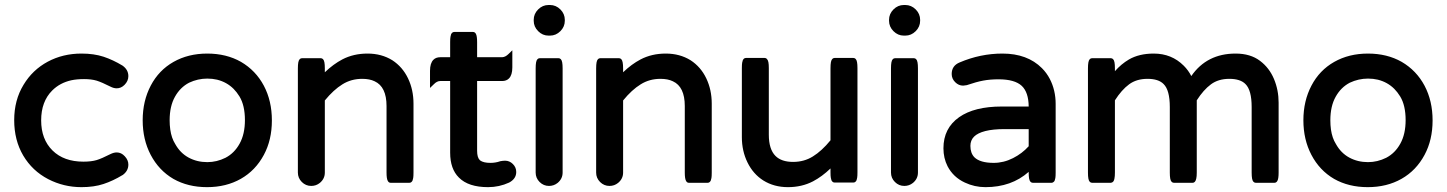

<svg xmlns="http://www.w3.org/2000/svg" viewBox="-20 -733 5817 772"><path d="M74.7 -392.1Q110.8 -452.1 171.9 -484.9Q232.9 -517.6 307.6 -517.6Q357.9 -517.6 396.5 -504.9Q434.6 -492.2 472.7 -469.2Q496.1 -452.6 496.1 -426.8Q496.1 -407.2 480.5 -391.6Q466.8 -377.9 449.2 -377.9Q437 -377.9 423.8 -384.8Q390.1 -401.9 368.7 -408.7Q347.2 -415 318.1 -415Q289.1 -415 266.6 -410.2Q220.7 -399.9 189.9 -369.1Q145.5 -324.7 145.5 -249Q145.5 -172.9 191.2 -127.9Q236.8 -83 315.4 -83Q347.2 -83 368.7 -89.4Q389.2 -95.7 423.8 -113.3Q437.5 -120.1 449.2 -120.1Q467.8 -120.1 481.9 -104.5Q496.1 -89.4 496.1 -71.3Q496.1 -45.4 472.7 -28.8H472.2Q434.6 -5.9 396.2 6.8Q357.9 19.5 307.6 19.5Q236.3 19.5 173.8 -12.7Q109.9 -45.9 73.2 -107.9Q37.1 -169.4 37.1 -250Q37.1 -330.6 74.7 -392.1Z M662.1 -249.5Q662.1 -230 664.6 -212.4Q669.4 -177.7 684.6 -153.8Q704.6 -117.7 738.3 -99.4Q772 -81.1 813.5 -81.1Q851.6 -81.1 886.7 -98.6Q922.4 -117.2 943.4 -155.3Q964.8 -193.8 964.8 -250Q964.8 -309.1 942.9 -345.2Q931.6 -363.3 919.4 -375.5Q892.1 -402.8 853 -412.6Q834.5 -417 813.5 -417Q775.4 -417 740.2 -400.4Q704.6 -381.8 683.6 -344.2Q662.1 -306.2 662.1 -249.5ZM948.7 -484.4Q1008.3 -449.7 1041 -388.2Q1073.2 -327.1 1073.2 -248.8Q1073.2 -170.4 1041 -110.4Q1007.3 -47.4 948.2 -13.9Q889.2 19.5 812.5 19.5Q735.8 19.5 677.2 -13.7Q618.7 -47.9 585.9 -110.4Q553.7 -171.9 553.7 -249.5Q553.7 -327.1 586.2 -388.9Q618.7 -450.7 677.7 -484.1Q736.8 -517.6 813.5 -517.6Q890.1 -517.6 948.7 -484.4Z M1177.7 -39.1V-458Q1177.7 -473.1 1179.4 -482.2Q1181.2 -491.2 1185.1 -495.1Q1189 -499 1194.3 -499H1269.5Q1274.9 -499 1278.8 -495.1Q1282.7 -491.2 1284.4 -482.2Q1286.1 -473.1 1286.1 -458V-442.4Q1320.3 -475.1 1356.4 -494.1Q1401.4 -517.6 1457.8 -517.6Q1514.2 -517.6 1557.6 -490.7Q1598.6 -463.9 1620.6 -418Q1642.6 -372.1 1642.6 -316.4V-39.1Q1642.6 -23.9 1641.4 -17.3Q1640.1 -10.7 1638.9 -7.6Q1637.7 -4.4 1634.5 -1.2Q1631.3 2 1626 2H1550.8Q1543 2 1539.1 -5.9Q1534.2 -14.6 1534.2 -39.1V-306.6Q1534.2 -384.3 1486.3 -406.2Q1466.3 -416 1436.5 -416Q1392.1 -416 1356.9 -394Q1321.3 -372.1 1286.1 -329.1V-39.1Q1286.1 -14.2 1266.1 2.4Q1251 14.6 1231.4 14.6Q1209.5 14.6 1193.6 -1.2Q1177.7 -17.1 1177.7 -39.1Z M2055.7 -41.5Q2055.7 -14.2 2027.3 1Q1987.3 19.5 1942.4 19.5Q1863.3 19.5 1825.2 -19Q1790 -53.7 1790 -119.1V-407.2H1750Q1736.8 -407.2 1724.1 -394L1709 -379.4V-448.2Q1709 -479 1722.7 -492.7Q1732.9 -502.9 1750 -502.9H1790V-563.5Q1790 -578.6 1791.3 -585.2Q1792.5 -591.8 1793.7 -595Q1794.9 -598.1 1798.1 -601.3Q1801.3 -604.5 1806.6 -604.5H1881.8Q1889.6 -604.5 1893.6 -596.7Q1898.4 -587.9 1898.4 -563.5V-502.9H1999Q2012.2 -503.4 2024.9 -516.1L2040 -530.8V-461.9Q2040 -431.2 2026.4 -417.5Q2016.1 -407.2 1999 -407.2H1898.4V-127Q1898.4 -100.1 1908.7 -89.8L1910.6 -87.9Q1923.8 -78.1 1952.1 -78.1Q1971.2 -78.1 1989.3 -84L1989.7 -84.5Q2002.9 -86.9 2010.7 -86.9Q2028.8 -86.9 2042.2 -73.5Q2055.7 -60.1 2055.7 -41.5Z M2133.8 -39.1V-458Q2133.8 -473.1 2135.5 -482.2Q2137.2 -491.2 2141.1 -495.1Q2145 -499 2150.4 -499H2225.6Q2231 -499 2234.9 -495.1Q2238.8 -491.2 2240.5 -482.2Q2242.2 -473.1 2242.2 -458V-39.1Q2242.2 -14.2 2222.2 2.4Q2207 14.6 2187.5 14.6Q2165.5 14.6 2149.7 -1.2Q2133.8 -17.1 2133.8 -39.1ZM2126 -649.4V-653.3Q2126 -677.2 2143.8 -695.1Q2161.6 -712.9 2185.5 -712.9H2191.4Q2215.3 -712.9 2233.2 -695.1Q2251 -677.2 2251 -653.3V-649.4Q2251 -625.5 2233.2 -607.7Q2215.3 -589.8 2191.4 -589.8H2185.5Q2161.6 -589.8 2143.8 -607.7Q2126 -625.5 2126 -649.4Z M2377 -39.1V-458Q2377 -473.1 2378.7 -482.2Q2380.4 -491.2 2384.3 -495.1Q2388.2 -499 2393.6 -499H2468.8Q2474.1 -499 2478 -495.1Q2481.9 -491.2 2483.6 -482.2Q2485.4 -473.1 2485.4 -458V-442.4Q2519.5 -475.1 2555.7 -494.1Q2600.6 -517.6 2657 -517.6Q2713.4 -517.6 2756.8 -490.7Q2797.9 -463.9 2819.8 -418Q2841.8 -372.1 2841.8 -316.4V-39.1Q2841.8 -23.9 2840.6 -17.3Q2839.4 -10.7 2838.1 -7.6Q2836.9 -4.4 2833.7 -1.2Q2830.6 2 2825.2 2H2750Q2742.2 2 2738.3 -5.9Q2733.4 -14.6 2733.4 -39.1V-306.6Q2733.4 -384.3 2685.5 -406.2Q2665.5 -416 2635.7 -416Q2591.3 -416 2556.2 -394Q2520.5 -372.1 2485.4 -329.1V-39.1Q2485.4 -14.2 2465.3 2.4Q2450.2 14.6 2430.7 14.6Q2408.7 14.6 2392.8 -1.2Q2377 -17.1 2377 -39.1Z M2962.9 -181.6V-459Q2962.9 -474.1 2964.1 -480.7Q2965.3 -487.3 2966.6 -490.5Q2967.8 -493.7 2970.9 -496.8Q2974.1 -500 2979.5 -500H3054.7Q3060.1 -500 3063.5 -496.1Q3067.9 -491.7 3069.6 -482.9Q3071.3 -474.1 3071.3 -459V-191.4Q3071.3 -132.8 3098.1 -106Q3122.1 -82 3168.9 -82Q3213.4 -82 3248.5 -104Q3284.2 -126 3319.3 -168.9V-459Q3319.3 -474.1 3321 -483.2Q3322.8 -492.2 3326.7 -496.1Q3330.6 -500 3335.9 -500H3411.1Q3416.5 -500 3420.4 -496.1Q3424.3 -492.2 3426 -483.2Q3427.7 -474.1 3427.7 -459V-40Q3427.7 -24.9 3426.5 -18.3Q3425.3 -11.7 3424.1 -8.5Q3422.9 -5.4 3419.7 -2.2Q3416.5 1 3411.1 1H3335.9Q3330.6 1 3327.4 -2.2Q3324.2 -5.4 3323 -8.5Q3321.8 -11.7 3320.6 -18.3Q3319.3 -24.9 3319.3 -40V-55.7Q3285.2 -22.9 3249 -3.9Q3204.1 19.5 3148.2 19.5Q3092.3 19.5 3049.3 -7.3Q3008.3 -33.2 2985.4 -80.1Q2962.9 -126 2962.9 -181.6Z M3562.5 -39.1V-458Q3562.5 -473.1 3564.2 -482.2Q3565.9 -491.2 3569.8 -495.1Q3573.7 -499 3579.1 -499H3654.3Q3659.7 -499 3663.6 -495.1Q3667.5 -491.2 3669.2 -482.2Q3670.9 -473.1 3670.9 -458V-39.1Q3670.9 -14.2 3650.9 2.4Q3635.7 14.6 3616.2 14.6Q3594.2 14.6 3578.4 -1.2Q3562.5 -17.1 3562.5 -39.1ZM3554.7 -649.4V-653.3Q3554.7 -677.2 3572.5 -695.1Q3590.3 -712.9 3614.3 -712.9H3620.1Q3644 -712.9 3661.9 -695.1Q3679.7 -677.2 3679.7 -653.3V-649.4Q3679.7 -625.5 3661.9 -607.7Q3644 -589.8 3620.1 -589.8H3614.3Q3590.3 -589.8 3572.5 -607.7Q3554.7 -625.5 3554.7 -649.4Z M4116.2 -213.9H4019.5Q3972.7 -213.9 3941.9 -206.1Q3911.1 -198.2 3896.5 -183.6Q3881.8 -168.9 3881.8 -146.5Q3881.8 -117.2 3897.9 -100.6Q3920.9 -78.1 3975.6 -78.1Q4015.6 -78.1 4053.2 -97.2Q4089.8 -115.7 4116.2 -145ZM3773.4 -136.7Q3773.4 -217.3 3836.4 -261.7Q3897.5 -304.7 4007.8 -304.7H4116.2Q4115.7 -361.8 4088.4 -387.7Q4060.1 -414.1 3995.1 -414.1Q3960.9 -414.1 3933.3 -408.9Q3905.8 -403.8 3867.2 -390.6L3853 -388.7H3852.5Q3834.5 -388.7 3820.6 -402.6Q3806.6 -416.5 3806.6 -435.5Q3806.6 -468.8 3838.4 -481.9Q3921.9 -517.6 4010.7 -517.6Q4110.8 -517.6 4169.4 -459Q4188.5 -439.9 4201.2 -415.5Q4224.6 -370.1 4224.6 -315.4V-39.1Q4224.6 -23.9 4223.4 -17.3Q4222.2 -10.7 4220.9 -7.6Q4219.7 -4.4 4217.8 -2.7Q4215.8 -1 4214.4 0Q4211.4 2 4208 2H4132.8Q4127.4 2 4123.5 -2Q4119.6 -5.9 4117.9 -14.9Q4116.2 -23.9 4116.2 -39.1V-42Q4046.9 19.5 3942.4 19.5Q3898.4 19.5 3859.4 1Q3813 -20.5 3790 -64.5Q3773.4 -97.2 3773.4 -136.7Z M4770 -427.2Q4832.5 -517.6 4948.2 -517.6Q5007.8 -517.6 5046.4 -488.3Q5083.5 -460.4 5102.3 -415.8Q5121.1 -371.1 5121.1 -320.3V-39.1Q5121.1 -14.6 5116.2 -5.9Q5113.8 -1 5109.4 1Q5106.9 2 5104.5 2H5029.3Q5023.9 2 5020 -2Q5016.1 -5.9 5014.4 -14.9Q5012.7 -23.9 5012.7 -39.1V-302.7Q5012.7 -370.6 4987.8 -395Q4967.3 -416 4922.9 -416Q4878.9 -416 4849.1 -394Q4818.8 -371.6 4792 -329.6V-39.1Q4792 -23.9 4790 -15.1Q4788.1 -5.9 4784.2 -2Q4780.8 2 4775.4 2H4700.2Q4694.8 2 4690.9 -2Q4687 -5.9 4685.3 -14.9Q4683.6 -23.9 4683.6 -39.1V-302.7Q4683.6 -370.6 4658.7 -395Q4638.2 -416 4594 -416Q4549.8 -416 4520 -394Q4489.7 -371.6 4462.9 -329.6V-39.1Q4462.9 -23.9 4460.9 -14.6Q4458.5 -0.5 4448.7 1.5Q4447.8 2 4446.3 2H4371.1Q4365.7 2 4361.8 -2Q4357.9 -5.9 4356.2 -14.9Q4354.5 -23.9 4354.5 -39.1V-458Q4354.5 -473.1 4356.2 -482.2Q4357.9 -491.2 4361.8 -495.1Q4365.7 -499 4371.1 -499H4446.3Q4451.7 -499 4455.6 -495.1Q4459.5 -491.2 4461.2 -482.2Q4462.9 -473.1 4462.9 -458V-446.8Q4488.3 -475.6 4519 -493.7Q4560.1 -517.6 4619.1 -517.6Q4690.9 -517.6 4739.7 -468.8Q4758.3 -450.2 4770 -427.2Z M5329.1 -249.5Q5329.1 -230 5331.5 -212.4Q5336.4 -177.7 5351.6 -153.8Q5371.6 -117.7 5405.3 -99.4Q5439 -81.1 5480.5 -81.1Q5518.6 -81.1 5553.7 -98.6Q5589.4 -117.2 5610.4 -155.3Q5631.8 -193.8 5631.8 -250Q5631.8 -309.1 5609.9 -345.2Q5598.6 -363.3 5586.4 -375.5Q5559.1 -402.8 5520 -412.6Q5501.5 -417 5480.5 -417Q5442.4 -417 5407.2 -400.4Q5371.6 -381.8 5350.6 -344.2Q5329.1 -306.2 5329.1 -249.5ZM5615.7 -484.4Q5675.3 -449.7 5708 -388.2Q5740.2 -327.1 5740.2 -248.8Q5740.2 -170.4 5708 -110.4Q5674.3 -47.4 5615.2 -13.9Q5556.2 19.5 5479.5 19.5Q5402.8 19.5 5344.2 -13.7Q5285.6 -47.9 5252.9 -110.4Q5220.7 -171.9 5220.7 -249.5Q5220.7 -327.1 5253.2 -388.9Q5285.6 -450.7 5344.7 -484.1Q5403.8 -517.6 5480.5 -517.6Q5557.1 -517.6 5615.7 -484.4Z"/></svg>

Font: YuPearl-SemiBold
Style: SemiBold
Weight: 600
Designer: Max Yao
Foundry: Max-Everyday
Version: Version 1.011; ttfautohint (v1.8.3)